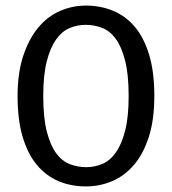

<svg xmlns="http://www.w3.org/2000/svg" viewBox="-20 -659 615 688"><path d="M288 -639Q340 -639 385 -620.5Q430 -602 463 -563Q496 -524 514.5 -462.5Q533 -401 533 -315Q533 -229 513 -167.5Q493 -106 459 -67Q425 -28 381 -9.5Q337 9 288 9Q235 9 190.5 -9.5Q146 -28 113 -67Q80 -106 61.5 -167.5Q43 -229 43 -315Q43 -397 63 -458Q83 -519 116.5 -559.5Q150 -600 194.5 -619.5Q239 -639 288 -639ZM135 -315Q135 -236 148 -186.5Q161 -137 182 -109Q203 -81 231 -70.5Q259 -60 289 -60Q319 -60 346.5 -71.5Q374 -83 395 -112.5Q416 -142 428.5 -191Q441 -240 441 -315Q441 -393 428 -443Q415 -493 394 -521Q373 -549 345 -559.5Q317 -570 287 -570Q257 -570 229.5 -558.5Q202 -547 181 -517.5Q160 -488 147.5 -439Q135 -390 135 -315Z"/></svg>

Font: Mukta Vaani
Style: Regular
Weight: 400
Designer: Noopur Datye, Girish Dalvi, Yashodeep Gholap, Pallavi Karambelkar
Foundry: Ek Type
Version: Version 2.538;PS 1.000;hotconv 16.6.51;makeotf.lib2.5.65220;